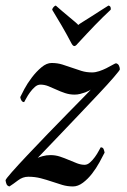

<svg xmlns="http://www.w3.org/2000/svg" viewBox="-32 -671 457 692"><path d="M154 -444Q175 -444 192.5 -438.5Q210 -433 227 -427Q244 -421 261.5 -415.5Q279 -410 300 -410Q312 -410 325.5 -414.5Q339 -419 351 -425Q363 -431 372.5 -436.5Q382 -442 386 -443Q394 -441 397 -434Q400 -427 400 -421Q400 -418 378.5 -393Q357 -368 324 -333Q291 -298 253 -258Q215 -218 182 -183.5Q149 -149 127 -126Q105 -103 104 -102Q107 -104 121 -108Q135 -112 150 -112Q168 -112 184.5 -106.5Q201 -101 216 -94.5Q231 -88 245.5 -82.5Q260 -77 273 -77Q283 -77 292.5 -85.5Q302 -94 310 -105Q318 -116 323.5 -126.5Q329 -137 331 -140Q339 -140 341.5 -133.5Q344 -127 345 -121Q338 -107 326.5 -86Q315 -65 300 -45.5Q285 -26 267 -12.5Q249 1 231 1Q211 1 192.5 -4.5Q174 -10 155 -16.5Q136 -23 115 -28.5Q94 -34 70 -34Q50 -34 33 -21Q16 -8 2 1Q-6 -1 -8.5 -7.5Q-11 -14 -12 -21Q-12 -25 10.5 -50.5Q33 -76 67 -112Q101 -148 140.5 -189Q180 -230 214.5 -265Q249 -300 272 -323.5Q295 -347 295 -348Q294 -347 288.5 -344Q283 -341 275 -338Q267 -335 257 -332.5Q247 -330 237 -330Q219 -330 202.5 -335.5Q186 -341 171 -348Q156 -355 142 -360.5Q128 -366 114 -366Q103 -366 93.5 -357.5Q84 -349 76 -338Q68 -327 62.5 -316.5Q57 -306 55 -303Q49 -303 45.5 -308.5Q42 -314 41 -321Q45 -330 56 -350.5Q67 -371 83 -392Q99 -413 117.5 -428.5Q136 -444 154 -444ZM236 -505Q231 -505 226 -514Q206 -552 189.5 -580Q173 -608 156 -636Q157 -641 161 -645.5Q165 -650 169 -651Q179 -642 192 -631Q205 -620 217 -610Q229 -600 238.5 -592Q248 -584 250 -581Q253 -584 266 -592Q279 -600 295.5 -610.5Q312 -621 329 -632Q346 -643 359 -651Q369 -649 367 -636Q338 -609 310 -580Q282 -551 248 -514Q241 -505 236 -505Z"/></svg>

Font: Vermiglione Medium
Style: Italic
Weight: 500
Italic angle: -11°
Version: Version 1.000